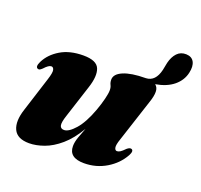

<svg xmlns="http://www.w3.org/2000/svg" viewBox="-116 -778 964 921"><g transform="rotate(20 365.5 -317.5)"><path d="M593 -130Q606.5 -124 592.5 -98Q565.5 -49 514.2 -18.2Q463 12.5 401 12.5Q324 12.5 324 -47Q324 -67.5 333 -93.2Q342 -119 352.5 -145Q317.5 -85.5 277.2 -51Q237 -16.5 196.5 -2Q156 12.5 121 12.5Q60 12.5 41.8 -26.5Q23.5 -65.5 45 -131L101 -307Q113 -344 109.8 -357.5Q106.5 -371 96 -371Q82.5 -371 61 -347Q52.5 -339 47.8 -337.2Q43 -335.5 38.5 -337.5Q24 -343.5 38.5 -373Q60 -416 107 -444.2Q154 -472.5 223.5 -472.5Q291 -472.5 305.2 -437Q319.5 -401.5 298.5 -338L245 -172.5Q232.5 -135.5 235.8 -120Q239 -104.5 257 -104.5Q280.5 -104.5 312.8 -141Q345 -177.5 371.5 -249.5Q384 -284 391.2 -313.2Q398.5 -342.5 398.5 -359Q398.5 -373.5 393 -384.2Q387.5 -395 387.5 -409.5Q387.5 -438 427.2 -455Q467 -472 540 -472.5H541.5Q589.5 -474.5 604.5 -538L612 -576Q620 -609 638.2 -628.2Q656.5 -647.5 685 -646.5Q713.5 -645.5 724.8 -624.2Q736 -603 728 -568Q719 -527.5 684.8 -499Q650.5 -470.5 593 -460.5Q608 -449 608.2 -427Q608.5 -405 597.5 -373L526 -154Q515 -122.5 517.8 -109.2Q520.5 -96 530.5 -96Q538 -96 546.8 -101.5Q555.5 -107 570 -122Q583.5 -133.5 593 -130Z"/></g></svg>

Font: Fraunces 72pt S000 Black
Style: Italic
Weight: 900
Italic angle: -16°
Version: Version 1.000; ttfautohint (v1.8.3)